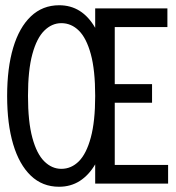

<svg xmlns="http://www.w3.org/2000/svg" viewBox="-20 -700 672 732"><path d="M205 12Q141.7 12 97.5 -30.3Q53.3 -72.6 30.2 -150.1Q7.2 -227.6 7.2 -334Q7.2 -440.4 30.2 -517.9Q53.3 -595.4 97.8 -637.7Q142.4 -680 205.7 -680Q293.3 -680 342.9 -593.9V-668H618.2V-596.9H417.5V-379.3H559.7V-308.4H417.5V-71.1H620.9V0H342.9V-73.4Q318.7 -32.3 284.2 -10.1Q249.6 12 205 12ZM213.9 -56.3Q251.8 -56.3 280.7 -85.1Q309.5 -114 326.2 -175.7Q342.9 -237.4 342.9 -334.3Q342.9 -432.6 326.2 -493.7Q309.5 -554.8 280.7 -583.2Q251.8 -611.7 213.9 -611.7Q177.7 -611.7 148.9 -583.2Q120 -554.8 103.4 -493.7Q86.7 -432.6 86.7 -334.3Q86.7 -235.9 103.4 -174.6Q120 -113.2 148.9 -84.8Q177.7 -56.3 213.9 -56.3Z"/></svg>

Font: Atkinson Hyperlegible Mono ExtraLight
Style: Regular
Weight: 200
Monospace: yes
Designer: Elliott Scott, Megan Eiswerth, Linus Boman, Theodore Petrosky, Letters from Sweden
Foundry: Applied Design Works, Letters from Sweden
Version: Version 2.001